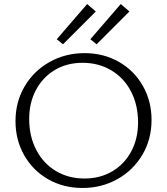

<svg xmlns="http://www.w3.org/2000/svg" viewBox="-20 -928 830 954"><path d="M262 -733 413 -908 456 -871 293 -708ZM429 -733 580 -908 623 -871 460 -708ZM57 -326Q57 -422 102.5 -499Q148 -576 226.5 -620Q305 -664 400 -664Q495 -664 571 -620.5Q647 -577 690 -501Q733 -425 733 -332Q733 -236 687.5 -159Q642 -82 563.5 -38Q485 6 390 6Q295 6 219 -37.5Q143 -81 100 -157Q57 -233 57 -326ZM666 -320Q666 -406 631 -473.5Q596 -541 533 -578.5Q470 -616 390 -616Q313 -616 253 -580.5Q193 -545 159 -481.5Q125 -418 125 -337Q125 -251 160 -183.5Q195 -116 257.5 -78.5Q320 -41 400 -41Q477 -41 537.5 -76.5Q598 -112 632 -175.5Q666 -239 666 -320Z"/></svg>

Font: Ysabeau Infant Semilight
Style: Regular
Weight: 300
Designer: Christian Thalmann (Catharsis Fonts)
Version: Version 0.003